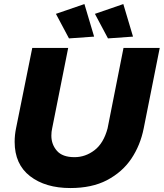

<svg xmlns="http://www.w3.org/2000/svg" viewBox="-20 -942 827 970"><path d="M328.5 -748 262.5 -872 406.5 -921.5 455.5 -757ZM525.5 -748 459.5 -872 603 -921.5 652 -757ZM335.5 8Q209.5 8 131.8 -52Q54 -112 54 -225.5Q54 -259.5 61 -293.5L143 -700H324.5L243.5 -293.5Q239.5 -276.5 239.5 -256.5Q239.5 -212.5 267.5 -180.2Q295.5 -148 356.5 -148Q411.5 -148 457.5 -183.2Q503.5 -218.5 523.5 -293.5L604 -700H787L706 -293.5Q689 -208 643.5 -140.2Q598 -72.5 520 -31.5Q444 8 335.5 8Z"/></svg>

Font: Argentum Sans
Style: Bold Italic
Weight: 700
Italic angle: -11°
Designer: Julieta Ulanovsky (font), Cristiano Sobral (main changes and remaster)
Foundry: Julieta Ulanovsky (font), Cristiano Sobral (main changes and remaster)
Version: Version 2.007;June 15, 2022;FontCreator 14.0.0.2814 64-bit; 